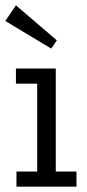

<svg xmlns="http://www.w3.org/2000/svg" viewBox="-28 -703 328 723"><path d="M34 -57H112V-388H32V-445H182V-57H260V0H34ZM165 -520 -8 -624 32 -683 186 -551Z"/></svg>

Font: Zilla Slab Regular
Style: Regular
Weight: 400
Designer: Typotheque.com
Foundry: Typotheque type foundry
Version: Version 1.0; 2017